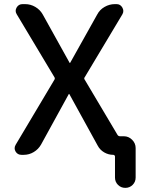

<svg xmlns="http://www.w3.org/2000/svg" viewBox="-20 -750 710 930"><path d="M84 0Q65 0 55.5 -16Q46 -32 56 -49L243 -363Q248 -370 243 -377L61 -681Q51 -697 60.5 -713.5Q70 -730 89 -730H102Q128 -730 151 -716.5Q174 -703 187 -680L317 -446Q317 -445 319 -445Q320 -445 320 -446L451 -680Q463 -703 486.5 -716.5Q510 -730 536 -730H545Q563 -730 572.5 -713.5Q582 -697 573 -681L391 -377Q385 -370 391 -363L549 -97Q553 -90 562 -90H580Q603 -90 620 -73Q637 -56 637 -33V110Q637 131 622.5 145.5Q608 160 587 160Q566 160 551.5 145.5Q537 131 537 110V8Q537 5 534.5 2.5Q532 0 529 0Q505 0 484.5 -12Q464 -24 453 -45L316 -294Q316 -295 315 -295Q313 -295 313 -294L179 -50Q166 -27 143.5 -13.5Q121 0 95 0Z"/></svg>

Font: Rounded Mplus 1c Medium
Style: Regular
Weight: 500
Version: Version 1.059.20150529